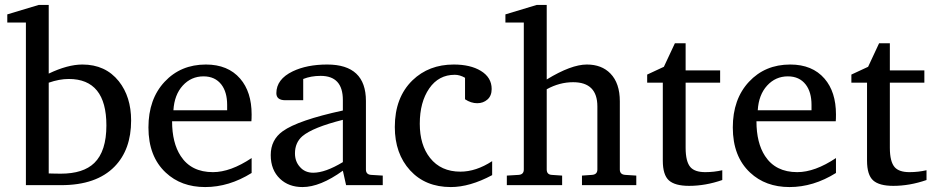

<svg xmlns="http://www.w3.org/2000/svg" viewBox="-20 -757 3814 785"><path d="M516.1 -264.2Q516.1 -145 448.2 -75.7Q374 0 230 0H85.9V-665H9.8V-698.2L138.2 -736.8H179.2V-456.1Q256.8 -493.2 316.9 -493.2Q411.1 -493.2 465.8 -424.8Q516.1 -361.3 516.1 -264.2ZM415 -244.1Q415 -434.1 261.2 -434.1Q222.7 -434.1 179.2 -418.9V-47.9Q178.2 -47.9 197.3 -47.4Q216.3 -46.9 228 -46.9Q320.8 -46.9 365.7 -90.8Q415 -138.7 415 -244.1Z M1008.8 -49.8Q916.5 7.8 818.8 7.8Q720.7 7.8 657.7 -51.3Q586.9 -117.2 586.9 -235.8Q586.9 -351.6 652.8 -422.4Q718.8 -493.2 821.8 -493.2Q912.1 -493.2 961.9 -435.5Q1008.8 -381.3 1008.8 -289.1Q1008.8 -270 1007.8 -261.2H683.6Q683.6 -172.9 718.8 -119.1Q761.7 -53.2 850.6 -53.2Q922.4 -53.2 1008.8 -110.8ZM908.7 -306.2V-328.1Q908.7 -380.4 885.3 -411.1Q859.4 -444.8 812 -444.8Q761.7 -444.8 727.3 -407.2Q692.9 -369.6 689 -306.2Z M1544.9 0H1395L1381.8 -59.1Q1289.1 7.8 1216.8 7.8Q1160.6 7.8 1125 -25.9Q1086.9 -62 1086.9 -123Q1086.9 -185.5 1136.2 -220.7Q1199.2 -265.6 1381.8 -305.2V-348.1Q1381.8 -446.8 1291 -446.8Q1251.5 -446.8 1219.7 -434.1V-347.2H1147Q1109.9 -347.2 1109.9 -376Q1109.9 -433.1 1176.8 -465.3Q1234.9 -493.2 1317.9 -493.2Q1476.1 -493.2 1476.1 -344.2V-64Q1476.1 -43.5 1497.1 -42L1544.9 -39.1ZM1381.8 -94.2V-267.1Q1259.3 -236.3 1216.3 -200.2Q1186 -173.8 1186 -129.9Q1186 -97.2 1205.6 -75.2Q1226.1 -50.8 1260.7 -50.8Q1310.1 -50.8 1381.8 -94.2Z M1992.2 -41Q1900.9 7.8 1823.2 7.8Q1719.2 7.8 1656.7 -60.5Q1594.2 -128.9 1594.2 -237.8Q1594.2 -358.4 1666.5 -428.7Q1733.4 -493.2 1835 -493.2Q1903.3 -493.2 1945.8 -467.3Q1990.2 -440.4 1990.2 -393.1Q1990.2 -365.2 1972.9 -350.1Q1955.6 -335 1931.2 -335Q1905.8 -335 1881.3 -351.1V-439Q1859.9 -451.2 1839.4 -451.2Q1773.4 -451.2 1734.9 -395.3Q1696.3 -339.4 1696.3 -251Q1696.3 -164.1 1738.3 -111.3Q1782.7 -55.2 1862.3 -55.2Q1926.3 -55.2 1992.2 -98.1Z M2581.5 0H2359.4V-39.1L2400.4 -42Q2422.4 -43.5 2422.4 -64V-321.8Q2422.4 -420.9 2323.2 -420.9Q2267.6 -420.9 2215.3 -392.1V-64Q2215.3 -43.5 2235.4 -42L2278.3 -39.1V0H2052.2V-39.1L2100.6 -42Q2121.6 -43.5 2121.6 -64V-665H2046.4V-698.2L2174.3 -736.8H2215.3V-432.1Q2315.4 -493.2 2379.4 -493.2Q2439.9 -493.2 2475.6 -456.5Q2514.2 -417 2514.2 -342.8V-64Q2514.2 -43.5 2536.1 -42L2581.5 -39.1Z M2933.1 -21Q2864.3 2.9 2797.4 2.9Q2739.7 2.9 2714.8 -19.5Q2689.9 -42 2689.9 -100.1V-418.9H2626V-452.1L2694.3 -483.9L2739.3 -580.1H2783.2V-469.2H2924.3V-418.9H2783.2V-152.8Q2783.2 -95.7 2803.2 -73.2Q2821.3 -53.2 2863.3 -53.2Q2899.4 -53.2 2933.1 -61Z M3397.9 -49.8Q3305.7 7.8 3208 7.8Q3109.9 7.8 3046.9 -51.3Q2976.1 -117.2 2976.1 -235.8Q2976.1 -351.6 3042 -422.4Q3107.9 -493.2 3210.9 -493.2Q3301.3 -493.2 3351.1 -435.5Q3397.9 -381.3 3397.9 -289.1Q3397.9 -270 3397 -261.2H3072.8Q3072.8 -172.9 3107.9 -119.1Q3150.9 -53.2 3239.7 -53.2Q3311.5 -53.2 3397.9 -110.8ZM3297.9 -306.2V-328.1Q3297.9 -380.4 3274.4 -411.1Q3248.5 -444.8 3201.2 -444.8Q3150.9 -444.8 3116.5 -407.2Q3082 -369.6 3078.1 -306.2Z M3768.1 -21Q3699.2 2.9 3632.3 2.9Q3574.7 2.9 3549.8 -19.5Q3524.9 -42 3524.9 -100.1V-418.9H3460.9V-452.1L3529.3 -483.9L3574.2 -580.1H3618.2V-469.2H3759.3V-418.9H3618.2V-152.8Q3618.2 -95.7 3638.2 -73.2Q3656.2 -53.2 3698.2 -53.2Q3734.4 -53.2 3768.1 -61Z"/></svg>

Font: Ezra SIL
Style: Regular
Weight: 400
Designer: Development by SIL's NRSI team. OpenType tables by Ralph Hancock ( hancock@dircon.co.uk )
Foundry: SIL International, Version 2.51: 2007
Version: Version 2.51, 2007